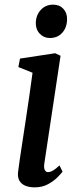

<svg xmlns="http://www.w3.org/2000/svg" viewBox="-20 -796 340 826"><path d="M129 10Q105.5 10 88.5 2.8Q71.5 -4.5 63.5 -18.8Q55.5 -33 57.5 -54.5Q60 -75 65 -109.5Q70 -144 76.8 -187.8Q83.5 -231.5 91 -281.2Q98.5 -331 106 -382.5Q113.5 -434 120 -483L59 -507.5L66 -544L217.5 -567L240.5 -556L170.5 -91.5Q168 -73.5 172.8 -64.5Q177.5 -55.5 186 -55.5Q196 -55.5 207.5 -62Q219 -68.5 236 -84.5L249 -57.5Q244 -50.5 228.2 -34.2Q212.5 -18 187.5 -4Q162.5 10 129 10ZM194.5 -632.5Q168.5 -632.5 151 -651Q133.5 -669.5 134 -698Q135 -731.5 155.8 -753.8Q176.5 -776 208.5 -776Q236 -776 252.5 -758.2Q269 -740.5 268.5 -714Q268.5 -678.5 248.2 -655.5Q228 -632.5 194.5 -632.5Z"/></svg>

Font: Merriweather Light 18pt Medium
Style: Italic
Weight: 500
Italic angle: -7.8°
Version: Version 2.101